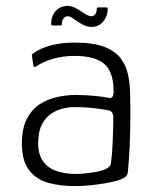

<svg xmlns="http://www.w3.org/2000/svg" viewBox="-20 -621 524 649"><path d="M232 8Q184 8 143.5 -3Q103 -14 78.5 -45.5Q54 -77 54 -136Q54 -186 70.5 -218.5Q87 -251 114 -268.5Q141 -286 173 -293Q205 -300 235 -300Q267 -300 299 -297Q331 -294 349 -290Q364 -287 364 -312Q364 -378 332.5 -405Q301 -432 232 -432Q192 -432 158.5 -422Q125 -412 103 -397Q99 -394 96 -394.5Q93 -395 93 -399L88 -431Q87 -436 88.5 -437.5Q90 -439 93 -441Q116 -458 151.5 -467.5Q187 -477 232 -477Q296 -477 333 -462.5Q370 -448 388.5 -423Q407 -398 413.5 -365.5Q420 -333 420 -297Q421 -246 420.5 -203.5Q420 -161 418 -120.5Q416 -80 412 -37Q411 -31 406.5 -25.5Q402 -20 387 -14Q373 -9 353.5 -5Q334 -1 313 2Q292 5 271.5 6.5Q251 8 232 8ZM236 -33Q246 -33 264.5 -34.5Q283 -36 303 -39.5Q323 -43 338 -50Q353 -57 355 -68Q359 -99 361 -142.5Q363 -186 363 -223Q363 -244 348 -248Q333 -251 301 -255Q269 -259 230 -259Q213 -259 192 -254Q171 -249 152 -236Q133 -223 121 -199Q109 -175 109 -136Q109 -99 125.5 -76Q142 -53 171 -43Q200 -33 236 -33ZM158 -535Q153 -535 153 -540Q153 -567 168.5 -584Q184 -601 209 -601Q223 -601 238 -592.5Q253 -584 266.5 -575Q280 -566 289 -566Q297 -566 302 -573Q307 -580 307 -590Q307 -596 311 -596H339Q344 -596 344 -590Q344 -567 329 -548.5Q314 -530 289 -530Q273 -530 257.5 -539Q242 -548 229.5 -557Q217 -566 209 -566Q200 -566 194.5 -558.5Q189 -551 189 -540Q189 -535 185 -535Z"/></svg>

Font: Glory Thin Light
Style: Regular
Weight: 300
Version: Version 1.011